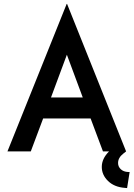

<svg xmlns="http://www.w3.org/2000/svg" viewBox="-20 -772 681 979"><path d="M320 -752H322L623 0L609 11Q582 32 582 59Q582 78 596 91Q610 104 633 105H641L628 187L617 186Q563 182 531 151Q499 120 499 79Q499 37 536 0H505L442 -168H200L137 0H18ZM402 -275 321 -493 240 -275Z"/></svg>

Font: Lineal Medium
Style: Regular
Weight: 600
Designer: Created by Frank Adebiaye with contributions from Anton Moglia & Ariel Martín Pérez
Created by Frank ADEBIAYE with FontF
Foundry: Velvetyne Type Foundry
Version: Version 2.000